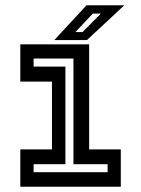

<svg xmlns="http://www.w3.org/2000/svg" viewBox="-20 -708 535 728"><path d="M57 0V-141.5H177V-398.5H57V-540H318V-141.5H438V0ZM107.5 -55H388V-85.5H258.5V-486H107.5V-455.5H228V-85.5H107.5ZM186 -556 308 -688H451.5L309.5 -556ZM266 -586.5H293L362.5 -656.5H332Z"/></svg>

Font: Tourney SemiBold
Style: Regular
Weight: 600
Version: Version 1.015